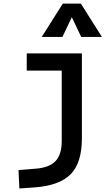

<svg xmlns="http://www.w3.org/2000/svg" viewBox="-20 -815 626 1069"><path d="M87.9 234.4 83 131.8 180.7 124Q255.9 117.7 289.8 81.1Q323.7 44.4 323.7 -30.3V-187.5H436V-45.9Q436 92.3 373 155.5Q310.1 218.8 170.9 228.5ZM128.9 -421.9V-517.6H331.5V-421.9ZM323.7 -170.9V-517.6H436V-170.9ZM212.4 -609.4 329.6 -794.9H430.2L547.4 -609.4H432.1L375 -729.5H384.8L327.6 -609.4Z"/></svg>

Font: Cascadia Code Medium
Style: Regular
Weight: 500
Monospace: yes
Designer: Aaron Bell
Foundry: Saja Typeworks
Version: Version 2407.024